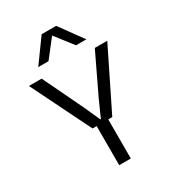

<svg xmlns="http://www.w3.org/2000/svg" viewBox="-214 -1029 1039 1148"><g transform="rotate(-30 305.5 -455.0)"><path d="M237.8 -270 35.2 -680.2H123L254.9 -405.8L305.2 -293.9H309.1L358.9 -405.8L490.2 -680.2H576.2L374 -270H346.2V0H266.1V-270ZM140.1 -750 255.9 -910.2H356L472.2 -750H400.9L306.2 -872.1L210.9 -750Z"/></g></svg>

Font: TASA Orbiter Text
Style: Regular
Weight: 400
Designer: Weizhong Zhang
Version: Version 1.000;Glyphs 3.1.2 (3151)